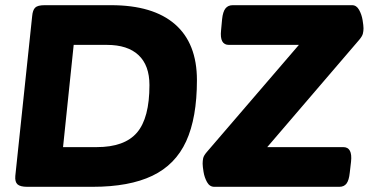

<svg xmlns="http://www.w3.org/2000/svg" viewBox="-20 -720 1432 740"><path d="M85 0Q58 0 47.5 -9.5Q37 -19 39 -42L104 -658Q106 -681 115.5 -690.5Q125 -700 152 -700H408Q570 -700 654.5 -626.5Q739 -553 739 -411Q739 -266 697.5 -175.5Q656 -85 567 -42.5Q478 0 337 0ZM223 -153H353Q460 -153 508 -209Q556 -265 556 -392Q556 -468 514 -507.5Q472 -547 392 -547H264ZM806 0Q788 0 778 -18Q768 -36 764.5 -57.5Q761 -79 761 -89Q761 -100 763 -110Q765 -120 777 -134L1132 -547H862Q826 -547 832 -603L836 -646Q839 -675 849 -687.5Q859 -700 877 -700H1337Q1354 -700 1364 -682Q1374 -664 1377.5 -642.5Q1381 -621 1381 -611Q1381 -600 1378.5 -590Q1376 -580 1364 -566L1010 -153H1303Q1339 -153 1333 -97L1328 -54Q1325 -25 1315.5 -12.5Q1306 0 1288 0Z"/></svg>

Font: Asap Semi Expanded Semi Expanded ExtraBold
Style: Italic
Weight: 800
Width: 6
Italic angle: -6°
Designer: Pablo Cosgaya
Foundry: Omnibus-Type
Version: Version 3.001; ttfautohint (v1.8.4.7-5d5b)